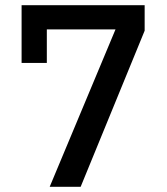

<svg xmlns="http://www.w3.org/2000/svg" viewBox="-20 -718 640 738"><path d="M171 0 424 -605H160V-476H63V-698H536V-600L290 0Z"/></svg>

Font: IBM Plex Sans KR Medium
Style: Regular
Weight: 500
Designer: Mike Abbink; Paul van der Laan; Pieter van Rosmalen; Wujin Sim; Chorong Kim; Dohee Lee;
Foundry: Sandoll Inc.
Version: Version 1.001